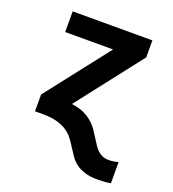

<svg xmlns="http://www.w3.org/2000/svg" viewBox="-128 -595 806 892"><g transform="rotate(20 275.0 -148.5)"><path d="M222.7 -90.3Q258.8 -85.9 284.2 -74Q309.6 -62 327.6 -45.7Q345.7 -29.3 358.4 -10.3Q371.1 8.8 382.3 26.9Q391.1 41 399.4 53.5Q407.7 65.9 418 75.2Q428.2 84.5 440.9 90.1Q453.6 95.7 470.7 95.7Q487.8 95.7 499.8 93.5Q511.7 91.3 519 88.9V193.4Q502.9 196.3 485.8 197.5Q468.8 198.7 455.6 198.7Q416.5 198.7 390.6 190.4Q364.7 182.1 346.7 168.5Q328.6 154.8 316.4 137.2Q304.2 119.6 292.5 101.1Q280.8 82 267.6 64Q254.4 45.9 234.4 31.7Q214.4 17.6 185.1 8.8Q155.8 0 111.8 0H73.2V-83L315.9 -394H79.1V-496.1H473.1V-412.1Z"/></g></svg>

Font: Code New Roman
Style: Bold
Weight: 700
Monospace: yes
Designer: Sam Radian
Foundry: Code New Roman
Version: Version 1.508 October 19, 2014